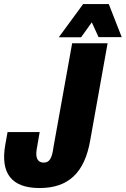

<svg xmlns="http://www.w3.org/2000/svg" viewBox="-43 -926 625 955"><path d="M153.8 9.3C296.4 9.3 377.9 -65.9 405.8 -228.5L492.2 -710.9H315.9L223.1 -194.8C215.8 -136.7 202.1 -117.2 174.3 -117.2C145 -117.2 132.8 -139.2 139.2 -181.6L154.3 -269H-5.4L-17.1 -203.6C-41 -65.4 13.2 9.3 153.8 9.3ZM249.5 -740.7H360.4L413.6 -814.9L447.3 -741.2H562.5L498 -905.8H370.6Z"/></svg>

Font: Roboto Flex Super Cond Black
Style: Italic
Weight: 900
Width: 3
Italic angle: -10°
Designer: Berlow after Robertson
Foundry: Google
Version: Version 3.200;Glyphs 3.3 (3311)